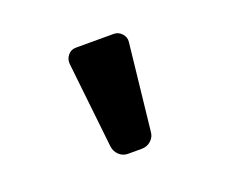

<svg xmlns="http://www.w3.org/2000/svg" viewBox="-65 -881 631 523"><g transform="rotate(-20 250.0 -620.0)"><path d="M302.7 -780.3Q316.4 -780.3 326.2 -769.5Q335.9 -758.8 334 -745.1L306.6 -495.1Q305.7 -480.5 294.4 -470.2Q283.2 -460 267.6 -460H227.5Q212.9 -460 202.1 -470.2Q191.4 -480.5 189.5 -495.1L162.1 -745.1Q161.1 -758.8 169.9 -769.5Q178.7 -780.3 193.4 -780.3Z"/></g></svg>

Font: Rounded-L Mgen+ 1mn bold
Style: Bold
Weight: 700
Designer: [Source Han Sans]
Ryoko NISHIZUKA  (kana & ideographs); Paul D. Hunt (Latin, Greek & Cyrillic); Wenlong ZHANG  (bopomofo
Version: Version 1.059.20150602